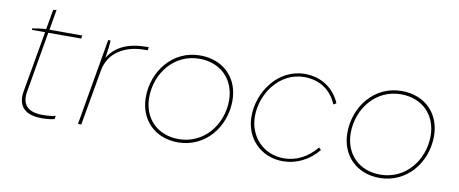

<svg xmlns="http://www.w3.org/2000/svg" viewBox="-60 -887 2717 1137"><g transform="rotate(10 1298.5 -318.0)"><path d="M201 3C234 6 276 3 303 -4L306 -24C279 -17 234 -14 205 -17C133 -23 102 -64 114 -135L177 -501H375L378 -520H181L202 -643L182 -639L161 -520C136 -519 97 -514 79 -510L78 -501H158L94 -136C79 -53 117 -4 201 3Z M444 0H464L523 -336C542 -443 636 -501 758 -501H775L778 -520H764C658 -520 579 -486 536 -413C543 -455 548 -496 548 -520H534Z M1045 5C1209 5 1321 -135 1321 -294C1321 -429 1229 -525 1087 -525C921 -525 812 -381 812 -226C812 -91 906 5 1045 5ZM1046 -15C916 -15 832 -104 832 -228C832 -374 935 -505 1086 -505C1216 -505 1301 -416 1301 -292C1301 -146 1198 -15 1046 -15Z M1676 7C1758 7 1834 -31 1888 -98L1874 -110C1821 -46 1754 -11 1679 -11C1556 -11 1468 -105 1468 -227C1468 -361 1566 -506 1717 -506C1809 -506 1879 -459 1913 -376L1930 -386C1895 -470 1818 -525 1717 -525C1557 -525 1448 -372 1448 -223C1448 -92 1543 7 1676 7Z M2257 5C2421 5 2533 -135 2533 -294C2533 -429 2441 -525 2299 -525C2133 -525 2024 -381 2024 -226C2024 -91 2118 5 2257 5ZM2258 -15C2128 -15 2044 -104 2044 -228C2044 -374 2147 -505 2298 -505C2428 -505 2513 -416 2513 -292C2513 -146 2410 -15 2258 -15Z"/></g></svg>

Font: Fixel Display 20240404 Thin
Style: Italic
Weight: 100
Italic angle: -10°
Designer: AlfaBravo + MacPaw
Foundry: Kyrylo Tkachov, Marchela Mozhyna, Serhii Makarenko, Maria Weinstein, Zakhar Kryvoshyya
Version: Version 1.211;Glyphs 3.2 (3225)